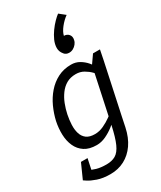

<svg xmlns="http://www.w3.org/2000/svg" viewBox="-265 -908 1005 1199"><g transform="rotate(-30 238.0 -308.0)"><path d="M396.8 -440 474.8 -430 397.8 -70 314.7 -55ZM397.8 -70 382.8 2Q368.8 68 336.8 114Q304.7 160 258.9 184Q213.2 208 157.2 208L166.2 143Q205 143 231.8 127.3Q258.7 111.7 278 68.8Q297.3 26 314.7 -55ZM396.8 -440 438.8 -500H488.8L474.8 -430ZM377.2 -153.3 402.2 -145Q402.2 -145 389.1 -129.5Q376 -114 353.6 -91.2Q331.2 -68.5 302.2 -45.8Q273.3 -23 240.2 -7.5Q207.2 8 174.2 8L198.3 -57Q229.7 -57 261 -71.5Q292.3 -86 318.7 -105.2Q345 -124.3 361.1 -138.8Q377.2 -153.3 377.2 -153.3ZM418.7 -346.7Q418.7 -346.7 408.7 -361.2Q398.7 -375.7 380.2 -394.3Q361.8 -413 336.6 -427.5Q311.3 -442 280 -442L284.2 -508Q317.2 -508 343.6 -492.5Q370 -477 389.5 -454.2Q409 -431.5 421.7 -408.8Q434.3 -386 440.7 -370.5Q447 -355 447 -355ZM280 -442Q241.2 -442 212.7 -425.7Q184.2 -409.3 163.7 -381.2Q143.2 -353.2 130 -319.2Q116.8 -285.3 109.5 -250Q102.3 -214.7 100.8 -180.2Q99.3 -145.8 107.8 -117.8Q116.3 -89.7 137.9 -73.3Q159.5 -57 198.3 -57L174.2 8Q120.5 8 87.2 -14Q53.8 -36 37.2 -73Q20.5 -110 19 -156Q17.5 -202 27.5 -250Q38.5 -298 59.5 -344Q80.5 -390 112.7 -427Q144.8 -464 187.7 -486Q230.5 -508 284.2 -508ZM25.7 101.3Q33.7 106.3 50.1 116.2Q66.5 126.2 95.1 134.6Q123.7 143 167.2 143L158.2 208Q103.2 208 64.8 194.5Q26.3 181 6.8 168Q-12.7 155 -12.7 155ZM82.2 49.2 59.8 155H-12.7L34.7 49.2ZM336 -685.8Q358.7 -685.8 371.2 -670.1Q383.8 -654.3 378.3 -631.7Q375.7 -617.2 365.5 -604.6Q355.3 -592 341.9 -584.8Q328.5 -577.5 313 -577.5Q290.3 -577.5 277.8 -593.2Q265.2 -609 270 -631.7Q273.5 -647.2 283.6 -659.2Q293.7 -671.3 307.6 -678.6Q321.5 -685.8 336 -685.8ZM416.2 -790.5Q388.5 -770.5 365.1 -741.2Q341.7 -711.8 336 -685.8L277.2 -594.2Q259 -615.5 259.3 -642.1Q259.7 -668.7 271.8 -696Q284 -723.3 302.4 -748.9Q320.8 -774.5 340.4 -794.3Q360 -814.2 374 -824.2Z"/></g></svg>

Font: Epunda Slab Light
Style: Italic
Weight: 300
Italic angle: -12°
Designer: Simon Atzbach
Foundry: typofactur
Version: Version 1.102